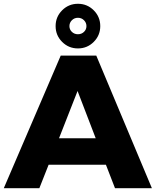

<svg xmlns="http://www.w3.org/2000/svg" viewBox="-25 -995 823 1015"><path d="M583 0 535 -124H232L183 0H-5L296 -701H484L778 0ZM287 -264H481L385 -514ZM505 -857Q505 -808 470.5 -773.5Q436 -739 387 -739Q338 -739 303.5 -773.5Q269 -808 269 -857Q269 -906 303.5 -940.5Q338 -975 387 -975Q436 -975 470.5 -940.5Q505 -906 505 -857ZM342 -857Q342 -839 355 -826.5Q368 -814 387 -814Q406 -814 419 -826.5Q432 -839 432 -857Q432 -875 419 -888Q406 -901 387 -901Q368 -901 355 -888Q342 -875 342 -857Z"/></svg>

Font: Montserrat arm2
Style: Bold
Weight: 700
Designer: Julieta Ulanovsky
Foundry: Julieta Ulanovsky
Version: Version 6.000